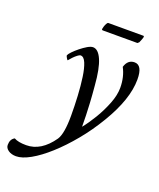

<svg xmlns="http://www.w3.org/2000/svg" viewBox="-172 -655 804 972"><g transform="rotate(20 230.0 -169.0)"><path d="M32.2 227.5Q6.8 227.5 -9.8 215.8Q-26.4 204.1 -26.4 187.5Q-26.4 156.2 -3.9 144.5Q17.6 157.2 61.5 157.2Q141.6 157.2 202.1 70.3Q224.6 36.1 224.6 -60.5Q224.6 -113.3 221.7 -167Q218.8 -220.7 212.4 -265.1Q206.1 -309.6 194.8 -336.9Q183.6 -364.3 166 -364.3Q160.2 -364.3 149.9 -356.4Q139.6 -348.6 129.4 -337.9Q119.1 -327.1 112.3 -318.4Q110.4 -318.4 105 -327.6Q99.6 -336.9 99.6 -340.8Q102.5 -348.6 115.7 -362.3Q128.9 -376 146.5 -390.1Q164.1 -404.3 181.6 -414.6Q199.2 -424.8 210.9 -424.8Q239.3 -424.8 258.8 -379.9Q278.3 -335 285.2 -245.1Q290 -191.4 292 -154.3Q293.9 -117.2 294.9 -87.9Q295.9 -58.6 295.9 -27.3Q321.3 -58.6 347.7 -102.5Q374 -146.5 392.1 -192.9Q410.2 -239.3 410.2 -278.3Q410.2 -336.9 385.7 -382.8Q398.4 -424.8 434.6 -424.8Q477.5 -424.8 477.5 -347.7Q477.5 -241.2 393.6 -101.6Q351.6 -31.2 302.2 28.3Q252.9 87.9 203.1 132.8Q153.3 177.7 108.9 202.6Q64.5 227.5 32.2 227.5ZM226.6 -521.5Q226.6 -521.5 225.6 -522Q224.6 -522.5 222.7 -523.4Q221.7 -526.4 222.7 -530.3Q222.7 -533.2 225.6 -542Q228.5 -550.8 232.9 -558.6Q237.3 -566.4 241.2 -566.4H429.7Q434.6 -566.4 433.6 -559.6Q431.6 -549.8 421.9 -528.3L414.1 -521.5Z"/></g></svg>

Font: Crimson Text
Style: Italic
Weight: 400
Italic angle: -11°
Designer: Sebastian Kosch
Foundry: Sebastian Kosch
Version: Version 1.100; ttfautohint (v1.8.4)